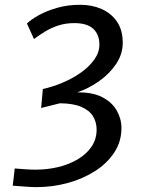

<svg xmlns="http://www.w3.org/2000/svg" viewBox="-20 -774 604 802"><path d="M133.2 7.6Q110.7 7.6 86.5 5.6Q62.3 3.6 33.2 1.6L41.6 -70.3Q65.6 -68.3 87.8 -66.8Q109.9 -65.3 128.2 -65.3Q178.3 -65.3 224.1 -76.4Q269.9 -87.6 305.8 -109.2Q341.7 -130.8 362.6 -161.9Q383.6 -193 383.6 -232.5Q383.6 -263.8 368.4 -288.5Q353.1 -313.2 319.5 -327.7Q285.9 -342.1 230.2 -342.6L151.8 -322.9L159 -402.2Q199.8 -411.1 241.4 -428.6Q283 -446.1 318 -470.8Q352.9 -495.6 374 -525.3Q395.2 -555.1 395.2 -587.9Q395.2 -629.7 369.6 -653.6Q344.1 -677.5 290.4 -677.5Q253.9 -677.5 223.5 -667.5Q193.1 -657.4 167.9 -642Q142.7 -626.6 121.9 -610.9L92.5 -675.8Q108.7 -691.8 141.2 -710.1Q173.8 -728.4 218.3 -741.2Q262.9 -754 315.1 -754Q364.1 -754 404.3 -736.4Q444.5 -718.7 468.6 -683.6Q492.7 -648.4 492.7 -595.4Q492.7 -548.5 465.5 -507.5Q438.3 -466.6 394.8 -435.6Q351.3 -404.7 302.1 -387.9Q365.8 -389.4 406.9 -368.2Q447.9 -347.1 467.6 -312.4Q487.3 -277.8 487.3 -238.9Q487.3 -182.7 457.4 -137.1Q427.5 -91.6 376.9 -59.3Q326.3 -27 263.1 -9.7Q199.9 7.6 133.2 7.6Z"/></svg>

Font: Merriweather Sans Variable Regular
Style: Italic
Weight: 300
Italic angle: -8°
Designer: Eben Sorkin
Foundry: Eben Sorkin
Version: Version 2.001